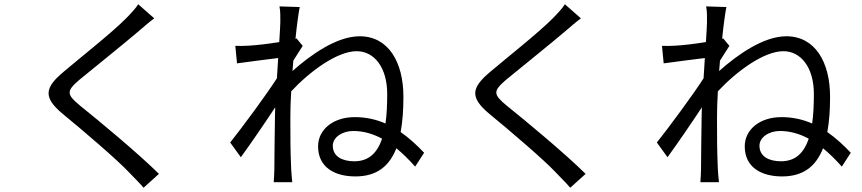

<svg xmlns="http://www.w3.org/2000/svg" viewBox="-20 -821 4040 900"><path d="M628 -801C617 -783 591 -755 571 -735C504 -667 354 -549 280 -486C190 -411 180 -366 273 -288C366 -212 531 -71 585 -13C606 10 633 35 653 59L725 -6C628 -102 445 -254 355 -326C291 -379 291 -394 351 -446C424 -506 566 -620 635 -679C651 -693 681 -719 703 -735Z M1641 -65C1585 -65 1540 -87 1540 -138C1540 -178 1585 -207 1636 -207C1683 -207 1728 -194 1771 -171C1749 -106 1710 -65 1641 -65ZM1370 -641 1365 -639C1372 -708 1380 -764 1385 -788L1290 -791C1295 -766 1294 -740 1294 -717C1294 -706 1292 -670 1289 -624C1238 -615 1180 -609 1148 -607C1124 -606 1105 -605 1083 -606L1091 -524C1153 -532 1239 -544 1284 -549C1282 -518 1280 -486 1278 -454C1228 -376 1114 -222 1059 -153L1109 -84C1157 -150 1222 -245 1270 -318C1270 -303 1269 -290 1269 -280C1267 -170 1267 -121 1266 -26C1266 -10 1264 19 1263 33H1350C1348 15 1346 -10 1345 -27C1341 -116 1341 -176 1341 -266C1341 -304 1342 -348 1345 -393C1432 -486 1560 -581 1652 -581C1734 -581 1795 -505 1795 -381C1795 -331 1793 -284 1787 -242C1744 -261 1696 -272 1643 -272C1542 -272 1471 -214 1471 -135C1471 -35 1551 6 1646 6C1746 6 1805 -42 1838 -126C1867 -102 1897 -73 1926 -40L1968 -105C1934 -141 1898 -174 1858 -202C1867 -250 1871 -305 1871 -367C1871 -531 1800 -651 1666 -651C1558 -651 1435 -563 1351 -488C1352 -505 1354 -521 1355 -537C1370 -561 1387 -588 1399 -606Z M2628 -801C2617 -783 2591 -755 2571 -735C2504 -667 2354 -549 2280 -486C2190 -411 2180 -366 2273 -288C2366 -212 2531 -71 2585 -13C2606 10 2633 35 2653 59L2725 -6C2628 -102 2445 -254 2355 -326C2291 -379 2291 -394 2351 -446C2424 -506 2566 -620 2635 -679C2651 -693 2681 -719 2703 -735Z M3641 -65C3585 -65 3540 -87 3540 -138C3540 -178 3585 -207 3636 -207C3683 -207 3728 -194 3771 -171C3749 -106 3710 -65 3641 -65ZM3370 -641 3365 -639C3372 -708 3380 -764 3385 -788L3290 -791C3295 -766 3294 -740 3294 -717C3294 -706 3292 -670 3289 -624C3238 -615 3180 -609 3148 -607C3124 -606 3105 -605 3083 -606L3091 -524C3153 -532 3239 -544 3284 -549C3282 -518 3280 -486 3278 -454C3228 -376 3114 -222 3059 -153L3109 -84C3157 -150 3222 -245 3270 -318C3270 -303 3269 -290 3269 -280C3267 -170 3267 -121 3266 -26C3266 -10 3264 19 3263 33H3350C3348 15 3346 -10 3345 -27C3341 -116 3341 -176 3341 -266C3341 -304 3342 -348 3345 -393C3432 -486 3560 -581 3652 -581C3734 -581 3795 -505 3795 -381C3795 -331 3793 -284 3787 -242C3744 -261 3696 -272 3643 -272C3542 -272 3471 -214 3471 -135C3471 -35 3551 6 3646 6C3746 6 3805 -42 3838 -126C3867 -102 3897 -73 3926 -40L3968 -105C3934 -141 3898 -174 3858 -202C3867 -250 3871 -305 3871 -367C3871 -531 3800 -651 3666 -651C3558 -651 3435 -563 3351 -488C3352 -505 3354 -521 3355 -537C3370 -561 3387 -588 3399 -606Z"/></svg>

Font: Squished Noto Sans CJK JP Regular
Style: Regular
Weight: 400
Designer: Ryoko NISHIZUKA (kana & ideographs); Paul D. Hunt (Latin, Greek & Cyrillic); Wenlong ZHANG (bopomofo); Sandoll Communica
Foundry: Adobe Systems Incorporated
Version: Version 1.004;PS 1.004;hotconv 1.0.82;makeotf.lib2.5.63406